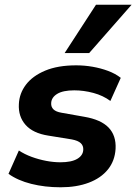

<svg xmlns="http://www.w3.org/2000/svg" viewBox="-20 -783 578 814"><path d="M237 11Q170 11 112.5 -3.5Q55 -18 16 -46L60 -145Q84 -129 114 -118Q144 -107 175.5 -101Q207 -95 236 -95Q283 -95 307.5 -109.5Q332 -124 333 -148Q334 -165 322.5 -176Q311 -187 284 -192L185 -208Q120 -218 88.5 -253.5Q57 -289 60 -342Q62 -387 90 -424Q118 -461 171.5 -483.5Q225 -506 303 -506Q338 -506 372.5 -500Q407 -494 438 -482.5Q469 -471 492 -453L448 -355Q417 -378 376 -389Q335 -400 295 -400Q247 -400 222.5 -385Q198 -370 197 -346Q196 -330 206.5 -319.5Q217 -309 241 -305L337 -288Q408 -276 440.5 -242Q473 -208 470 -152Q467 -101 437.5 -64.5Q408 -28 356.5 -8.5Q305 11 237 11ZM254 -558 387 -763H538L358 -558Z"/></svg>

Font: Nunito Sans 10pt ExtraBold
Style: Italic
Weight: 800
Italic angle: -9°
Designer: Vernon Adams
Foundry: Vernon Adams
Version: Version 3.101;gftools[0.9.27]